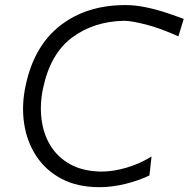

<svg xmlns="http://www.w3.org/2000/svg" viewBox="-20 -746 762 776"><path d="M382.5 10.5Q292.5 10.5 228.5 -23.5Q164.5 -57.5 126.5 -115.5Q88.5 -173.5 77.5 -247Q66.5 -320.5 83.5 -399.5Q117 -559.5 223.2 -642.5Q329.5 -725.5 487 -725.5Q527 -725.5 570 -716.5Q613 -707.5 652.8 -694.2Q692.5 -681 722.5 -669.5L701 -599Q627 -632.5 568.5 -647.2Q510 -662 481 -662Q359 -659.5 271.2 -594.2Q183.5 -529 154 -389Q140.5 -325 147.8 -265Q155 -205 184 -157.5Q213 -110 264.2 -81.8Q315.5 -53.5 389.5 -52.5Q438 -52.5 492 -68.5Q546 -84.5 592.5 -113.5L584 -37Q542 -16.5 487.8 -3Q433.5 10.5 382.5 10.5Z"/></svg>

Font: Commissioner Flair Light
Style: Italic
Weight: 300
Italic angle: -12°
Designer: Kostas Bartsokas
Foundry: Kostas Bartsokas
Version: Version 1.000; ttfautohint (v1.8.3)